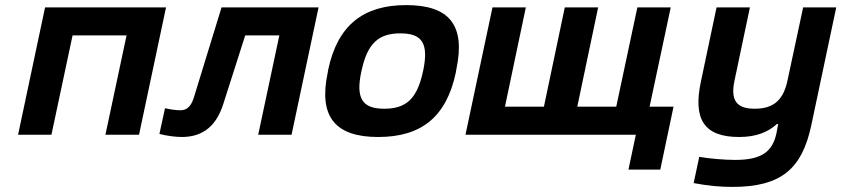

<svg xmlns="http://www.w3.org/2000/svg" viewBox="-20 -529 3304 754"><path d="M51 0H182L265 -390H477L394 0H526L632 -500H157Z M857 -121 943 -390H1077L994 0H1125L1231 -500H850L741 -145C729 -108 712 -96 688 -96C671 -96 650 -99 628 -104L606 -3C632 4 669 9 694 9C781 9 831 -39 857 -121Z M1269 -256 1267 -244C1230 -70 1297 9 1465 9C1635 9 1733 -70 1770 -244L1772 -256C1809 -430 1745 -509 1575 -509C1407 -509 1306 -430 1269 -256ZM1399 -248 1400 -252C1423 -359 1467 -398 1552 -398C1638 -398 1664 -359 1642 -252L1641 -248C1618 -141 1575 -102 1489 -102C1404 -102 1376 -141 1399 -248Z M1914 -500 1808 0H2477L2448 137H2573L2625 -110H2531L2614 -500H2483L2400 -110H2247L2329 -500H2198L2116 -110H1963L2045 -500Z M3166 -37 3264 -500H3134L3073 -215C3057 -137 3019 -102 2944 -102C2870 -102 2848 -137 2865 -215L2925 -500H2794L2733 -211C2700 -59 2746 9 2883 9C2951 9 2997 -11 3031 -42H3036L3029 -5C3014 64 2974 99 2868 99C2824 99 2767 94 2726 87L2704 190C2762 201 2808 205 2857 205C3050 205 3130 132 3166 -37Z"/></svg>

Font: LT Wave Text Bold Italic
Style: Regular
Weight: 700
Designer: Daniel Lyons
Version: Version 2.5 (Glyphs App)